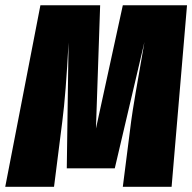

<svg xmlns="http://www.w3.org/2000/svg" viewBox="-46 -716 737 736"><path d="M670.9 -695.8 611.8 0H424.8L457 -252.9Q464.8 -312.5 507.8 -555.2L394 -70.8H210L216.8 -553.2Q206.5 -356 192.9 -251L161.1 0H-25.9L108.9 -695.8H337.9L321.8 -223.1L424.8 -695.8Z"/></svg>

Font: Fira Sans Compressed Heavy
Style: Italic
Weight: 900
Width: 3
Italic angle: -8°
Designer: Carrois Corporate & Edenspiekermann AG
Foundry: Carrois Corporate GbR & Edenspiekermann AG
Version: Version 4.203;PS 004.203;hotconv 1.0.88;makeotf.lib2.5.64775